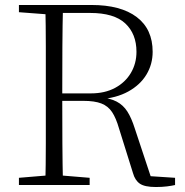

<svg xmlns="http://www.w3.org/2000/svg" viewBox="-20 -743 741 771"><path d="M56 0V-29L188 -40H207L340 -29V0ZM162 0Q164 -83 164 -166Q164 -249 164 -333V-390Q164 -474 164 -557.5Q164 -641 162 -723H233Q231 -641 230.5 -554.5Q230 -468 230 -361V-343Q230 -252 230.5 -167.5Q231 -83 233 0ZM606 8Q561 8 541.5 -5.5Q522 -19 514 -48L458 -227Q446 -269 430 -293Q414 -317 387 -327.5Q360 -338 314 -338H198V-368H345Q401 -368 442 -390Q483 -412 505.5 -450Q528 -488 528 -535Q528 -607 483 -649Q438 -691 342 -691H198V-723H347Q465 -723 529 -674.5Q593 -626 593 -535Q593 -485 568 -443.5Q543 -402 495 -375.5Q447 -349 378 -344V-353Q422 -349 448.5 -335Q475 -321 491.5 -295Q508 -269 521 -228L590 -20L561 -37L683 -29V0Q670 3 650.5 5.5Q631 8 606 8ZM56 -694V-723H198V-684H188Z"/></svg>

Font: Noto Serif HK ExtraLight
Style: Regular
Weight: 200
Designer: Ryoko NISHIZUKA 西塚涼子 (kana & ideographs); Frank Grießhammer (Latin, Greek & Cyrillic); Wenlong ZHANG 张文龙 (bopomofo); San
Foundry: Adobe
Version: Version 2.002-H1;hotconv 1.1.0;makeotfexe 2.6.0